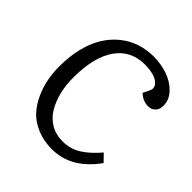

<svg xmlns="http://www.w3.org/2000/svg" viewBox="-194 -859 1017 1017"><g transform="rotate(45 314.5 -350.5)"><path d="M494.1 -570.8Q506.8 -596.7 491.2 -616Q475.6 -635.3 445.6 -643.6Q415.5 -651.9 379.9 -651.9Q275.4 -651.9 217.8 -570.1Q160.2 -488.3 160.2 -334Q160.2 -278.8 171.9 -230.2Q183.6 -181.6 206.8 -141.6Q230 -101.6 269 -78.4Q308.1 -55.2 358.9 -55.2Q417 -55.2 463.4 -84.7Q509.8 -114.3 555.2 -168L594.2 -127.9Q492.7 14.2 349.1 14.2Q286.1 14.2 236.3 -6.8Q186.5 -27.8 155.3 -61.5Q124 -95.2 103.3 -140.9Q82.5 -186.5 74.2 -231.9Q65.9 -277.3 65.9 -325.2Q65.9 -401.4 82.3 -465.3Q98.6 -529.3 127.7 -575Q156.7 -620.6 196.8 -652.3Q236.8 -684.1 283.9 -699.5Q331.1 -714.8 383.8 -714.8Q437 -714.8 486.3 -698.2Q535.6 -681.6 569.8 -646.7Q604 -611.8 604 -565.9Q604 -538.6 587.9 -522.7Q571.8 -506.8 548.8 -506.8Q507.3 -506.8 477.1 -537.1Z"/></g></svg>

Font: Literata Book
Style: Italic
Weight: 400
Italic angle: -3°
Designer: Latin by Veronika Burian and Jose Scaglione. Greek by Irene Vlachou. Cyrillic by Vera Evstafieva
Foundry: TypeTogether
Version: Version 1.003;PS 001.003;hotconv 1.0.88;makeotf.lib2.5.64775